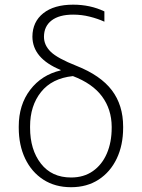

<svg xmlns="http://www.w3.org/2000/svg" viewBox="-20 -780 599 810"><path d="M116.7 -625.5Q117.2 -688 162.6 -724.1Q208 -760.3 288.6 -760.3Q360.8 -760.3 420.4 -731.9V-688.5Q392.6 -701.2 358.6 -709.7Q324.7 -718.3 288.6 -718.3Q229.5 -718.3 197.5 -693.6Q165.5 -668.9 165.5 -624.5Q165.5 -589.4 194.1 -561.5Q222.7 -533.7 303.2 -502Q404.3 -461.9 451.9 -399.2Q499.5 -336.4 499.5 -245.6V-241.2Q499.5 -167.5 472.4 -110.8Q445.3 -54.2 396 -22.2Q346.7 9.8 279.8 9.8Q212.4 9.8 162.8 -22.2Q113.3 -54.2 86.2 -110.8Q59.1 -167.5 59.1 -241.2V-246.6Q59.1 -337.9 107.4 -401.1Q155.8 -464.4 235.8 -482.9V-484.9Q117.2 -533.7 116.7 -625.5ZM106.9 -246.6V-241.2Q106.9 -148.4 152.6 -89.8Q198.2 -31.2 279.8 -31.2Q333.5 -31.2 371.8 -58.1Q410.2 -85 430.7 -132.3Q451.2 -179.7 451.2 -241.2V-245.6Q450.7 -318.8 410.4 -373.3Q370.1 -427.7 287.6 -459Q199.2 -449.7 153.1 -391.8Q106.9 -334 106.9 -246.6Z"/></svg>

Font: Inter Extra Light
Style: Regular
Weight: 200
Designer: Rasmus Andersson
Foundry: rsms
Version: Version 4.000;git-3c8e0fc